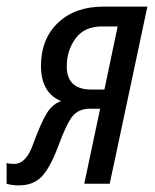

<svg xmlns="http://www.w3.org/2000/svg" viewBox="-63 -556 470 581"><path d="M-6 5Q38 5 63.5 -22Q89 -49 113 -113Q139 -184 157.5 -205.5Q176 -227 209 -227H240L192 0H269L383 -536H250Q164 -536 112.5 -487Q61 -438 61 -357Q61 -275 122 -250Q95 -241 77.5 -211.5Q60 -182 38 -122Q17 -60 -20 -60Q-36 -60 -43 -63V0Q-37 2 -27.5 3.5Q-18 5 -6 5ZM214 -285Q139 -285 139 -355Q139 -403 165.5 -439.5Q192 -476 246 -476H293L253 -285Z"/></svg>

Font: Noto Sans UI Condensed
Style: Italic
Weight: 400
Width: 3
Italic angle: -12°
Designer: Monotype Design Team
Foundry: Monotype Imaging Inc.
Version: Version 1.901